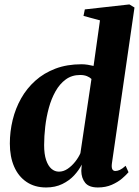

<svg xmlns="http://www.w3.org/2000/svg" viewBox="-20 -837 628 868"><path d="M486 -99Q483.5 -81 487.5 -72.5Q491.5 -64 501.5 -64Q511 -64 522 -69Q533 -74 548 -87.5L561 -58.5Q551.5 -47 532.5 -30.5Q513.5 -14 485.8 -1.8Q458 10.5 422.5 10.5Q382 10.5 365 -10.8Q348 -32 347.5 -64.5L349.5 -93Q337.5 -68.5 315.5 -44.5Q293.5 -20.5 261.5 -5Q229.5 10.5 188.5 10.5Q137 10.5 100 -14.5Q63 -39.5 43.8 -84Q24.5 -128.5 24.5 -188Q24.5 -242 37.2 -294.5Q50 -347 75.5 -392.2Q101 -437.5 139.8 -472.2Q178.5 -507 230.8 -526.8Q283 -546.5 348.5 -546.5Q362.5 -546.5 376.8 -544.2Q391 -542 403 -539L432 -745L357.5 -765L363.5 -794.5L565 -817L588 -803ZM393.5 -480Q386 -487.5 373 -492.8Q360 -498 342.5 -498Q305 -498 277.5 -478Q250 -458 231 -424.2Q212 -390.5 200.8 -349.2Q189.5 -308 184.5 -264.2Q179.5 -220.5 179.5 -181Q179.5 -140 188.5 -113.5Q197.5 -87 212.5 -74Q227.5 -61 246.5 -61Q267 -61 285.8 -73.8Q304.5 -86.5 319.8 -105.8Q335 -125 343.5 -144.5Z"/></svg>

Font: Merriweather 72pt ExtraBold
Style: Italic
Weight: 800
Italic angle: -7.8°
Version: Version 2.101